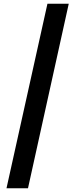

<svg xmlns="http://www.w3.org/2000/svg" viewBox="-20 -833 425 1036"><path d="M15 183H131L351 -813H236Z"/></svg>

Font: Noto Sans CJK TC Black
Style: Regular
Weight: 900
Designer: Ryoko NISHIZUKA 西塚涼子 (kana, bopomofo & ideographs); Paul D. Hunt (Latin, Greek & Cyrillic); Sandoll Communications 산돌커뮤니
Foundry: Adobe
Version: Version 2.004;hotconv 1.0.118;makeotfexe 2.5.65603